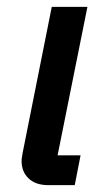

<svg xmlns="http://www.w3.org/2000/svg" viewBox="-20 -540 311 560"><path d="M198 0H121Q84 0 63.5 -19.5Q43 -39 43 -70Q43 -76 44 -81.5Q45 -87 46 -94L131 -520H235L148 -87H215Z"/></svg>

Font: IBM Plex Sans Medium
Style: Italic
Weight: 500
Italic angle: -11.31°
Designer: Mike Abbink, Paul van der Laan, Pieter van Rosmalen
Foundry: Bold Monday
Version: Version 3.201